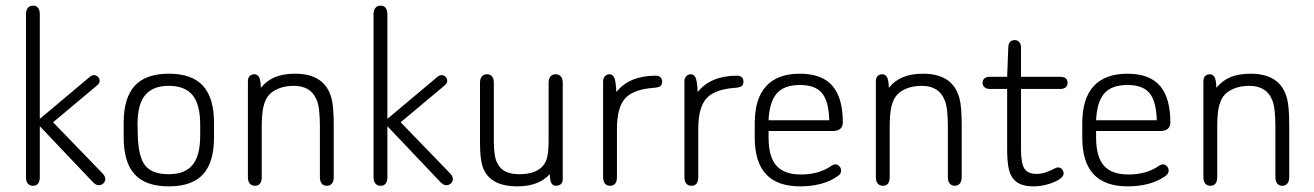

<svg xmlns="http://www.w3.org/2000/svg" viewBox="-20 -650 4655 680"><path d="M121 -229V-599Q121 -614 115 -622Q109 -630 97 -630Q85 -630 78.5 -622Q72 -614 72 -599V-22Q72 -8 78.5 0Q85 8 97 8Q109 8 115 0Q121 -8 121 -22V-203L308 -6Q314 0 319 3Q324 6 330 6Q339 6 346 -0.5Q353 -7 353 -16Q353 -25 344 -35L168 -217L322 -346Q333 -355 333 -363Q333 -372 327 -378Q321 -384 313 -384Q305 -384 296 -376Z M418 -215V-164Q418 -75 457 -32.5Q496 10 578 10Q660 10 699 -32.5Q738 -75 738 -164V-215Q738 -303 699 -346Q660 -389 578 -389Q496 -389 457 -346Q418 -303 418 -215ZM689 -209V-169Q689 -99 662 -66Q635 -33 578 -33Q519 -33 494.5 -63.5Q470 -94 468 -170L467 -209Q467 -280 494 -313Q521 -346 578 -346Q635 -346 662 -313Q689 -280 689 -209Z M904 -339Q903 -370 896.5 -378.5Q890 -387 882 -387Q871 -387 864.5 -381Q858 -375 858 -362V-22Q858 -8 864.5 0Q871 8 883 8Q895 8 901 0Q907 -8 907 -22V-199Q907 -243 912 -267.5Q917 -292 928 -308Q941 -326 965.5 -336Q990 -346 1020 -346Q1081 -346 1101 -297Q1107 -285 1110 -260.5Q1113 -236 1113 -202V-22Q1113 -8 1119.5 0Q1126 8 1137 8Q1149 8 1155.5 0Q1162 -8 1162 -22V-206Q1162 -240 1160 -264Q1158 -288 1154 -302Q1131 -389 1025 -389Q984 -389 954.5 -377Q925 -365 904 -339Z M1352 -229V-599Q1352 -614 1346 -622Q1340 -630 1328 -630Q1316 -630 1309.5 -622Q1303 -614 1303 -599V-22Q1303 -8 1309.5 0Q1316 8 1328 8Q1340 8 1346 0Q1352 -8 1352 -22V-203L1539 -6Q1545 0 1550 3Q1555 6 1561 6Q1570 6 1577 -0.5Q1584 -7 1584 -16Q1584 -25 1575 -35L1399 -217L1553 -346Q1564 -355 1564 -363Q1564 -372 1558 -378Q1552 -384 1544 -384Q1536 -384 1527 -376Z M1927 -33Q1928 -7 1934 0.5Q1940 8 1948 8Q1959 8 1966 2.5Q1973 -3 1973 -16V-357Q1973 -371 1966.5 -379Q1960 -387 1948 -387Q1936 -387 1929.5 -379Q1923 -371 1923 -357V-154Q1923 -118 1919 -97.5Q1915 -77 1904 -64Q1879 -33 1819 -33Q1790 -33 1770.5 -42.5Q1751 -52 1741 -73Q1729 -94 1729 -151V-357Q1729 -371 1723 -379Q1717 -387 1705 -387Q1693 -387 1686.5 -379Q1680 -371 1680 -357V-147Q1680 -117 1682 -97.5Q1684 -78 1688 -64Q1710 10 1812 10Q1888 10 1927 -33Z M2163 -324Q2161 -365 2155 -376Q2149 -387 2139 -387Q2129 -387 2122.5 -380Q2116 -373 2116 -362V-22Q2116 -8 2122.5 0Q2129 8 2141 8Q2153 8 2159 0Q2165 -8 2165 -22V-193Q2165 -270 2194.5 -302Q2224 -334 2296 -339Q2311 -340 2318 -344.5Q2325 -349 2325 -361Q2325 -371 2319 -376.5Q2313 -382 2303 -382Q2209 -382 2163 -324Z M2451 -324Q2449 -365 2443 -376Q2437 -387 2427 -387Q2417 -387 2410.5 -380Q2404 -373 2404 -362V-22Q2404 -8 2410.5 0Q2417 8 2429 8Q2441 8 2447 0Q2453 -8 2453 -22V-193Q2453 -270 2482.5 -302Q2512 -334 2584 -339Q2599 -340 2606 -344.5Q2613 -349 2613 -361Q2613 -371 2607 -376.5Q2601 -382 2591 -382Q2497 -382 2451 -324Z M2702 -186H2930Q2946 -186 2955.5 -193.5Q2965 -201 2965 -216Q2965 -259 2956 -291.5Q2947 -324 2929 -345Q2892 -389 2813 -389Q2734 -389 2693.5 -345Q2653 -301 2653 -213V-163Q2653 -76 2693 -33Q2733 10 2814 10Q2854 10 2887.5 1Q2921 -8 2945 -25Q2953 -30 2956 -35Q2959 -40 2959 -46Q2959 -55 2952.5 -61.5Q2946 -68 2938 -68Q2933 -68 2925 -63Q2902 -47 2875 -39.5Q2848 -32 2817 -32Q2757 -32 2729.5 -63.5Q2702 -95 2702 -163ZM2917 -224H2702Q2705 -289 2731 -319Q2757 -349 2813 -349Q2867 -349 2891 -320.5Q2915 -292 2917 -224Z M3128 -339Q3127 -370 3120.5 -378.5Q3114 -387 3106 -387Q3095 -387 3088.5 -381Q3082 -375 3082 -362V-22Q3082 -8 3088.5 0Q3095 8 3107 8Q3119 8 3125 0Q3131 -8 3131 -22V-199Q3131 -243 3136 -267.5Q3141 -292 3152 -308Q3165 -326 3189.5 -336Q3214 -346 3244 -346Q3305 -346 3325 -297Q3331 -285 3334 -260.5Q3337 -236 3337 -202V-22Q3337 -8 3343.5 0Q3350 8 3361 8Q3373 8 3379.5 0Q3386 -8 3386 -22V-206Q3386 -240 3384 -264Q3382 -288 3378 -302Q3355 -389 3249 -389Q3208 -389 3178.5 -377Q3149 -365 3128 -339Z M3547 -335V-121Q3547 -86 3551 -61Q3555 -36 3565 -22Q3585 10 3639 10Q3665 10 3690 3Q3715 -4 3731 -14.5Q3747 -25 3747 -35Q3747 -44 3741.5 -50.5Q3736 -57 3727 -57Q3725 -57 3723 -56.5Q3721 -56 3719 -55Q3700 -45 3683.5 -39.5Q3667 -34 3652 -34Q3620 -34 3608 -53Q3596 -72 3596 -123V-335H3735Q3748 -335 3754.5 -341Q3761 -347 3761 -356Q3761 -367 3754.5 -372.5Q3748 -378 3735 -378H3596V-481Q3596 -494 3590 -501Q3584 -508 3574 -508Q3552 -508 3551 -482L3547 -378H3485Q3474 -378 3467 -372.5Q3460 -367 3460 -357Q3460 -347 3467 -341Q3474 -335 3485 -335Z M3862 -186H4090Q4106 -186 4115.5 -193.5Q4125 -201 4125 -216Q4125 -259 4116 -291.5Q4107 -324 4089 -345Q4052 -389 3973 -389Q3894 -389 3853.5 -345Q3813 -301 3813 -213V-163Q3813 -76 3853 -33Q3893 10 3974 10Q4014 10 4047.5 1Q4081 -8 4105 -25Q4113 -30 4116 -35Q4119 -40 4119 -46Q4119 -55 4112.5 -61.5Q4106 -68 4098 -68Q4093 -68 4085 -63Q4062 -47 4035 -39.5Q4008 -32 3977 -32Q3917 -32 3889.5 -63.5Q3862 -95 3862 -163ZM4077 -224H3862Q3865 -289 3891 -319Q3917 -349 3973 -349Q4027 -349 4051 -320.5Q4075 -292 4077 -224Z M4288 -339Q4287 -370 4280.5 -378.5Q4274 -387 4266 -387Q4255 -387 4248.5 -381Q4242 -375 4242 -362V-22Q4242 -8 4248.5 0Q4255 8 4267 8Q4279 8 4285 0Q4291 -8 4291 -22V-199Q4291 -243 4296 -267.5Q4301 -292 4312 -308Q4325 -326 4349.5 -336Q4374 -346 4404 -346Q4465 -346 4485 -297Q4491 -285 4494 -260.5Q4497 -236 4497 -202V-22Q4497 -8 4503.5 0Q4510 8 4521 8Q4533 8 4539.5 0Q4546 -8 4546 -22V-206Q4546 -240 4544 -264Q4542 -288 4538 -302Q4515 -389 4409 -389Q4368 -389 4338.5 -377Q4309 -365 4288 -339Z"/></svg>

Font: Beiruti Light
Style: Regular
Weight: 300
Designer: Arlette Boutros
Foundry: Boutros
Version: Version 1.41